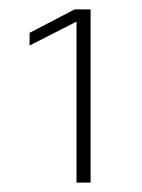

<svg xmlns="http://www.w3.org/2000/svg" viewBox="-20 -718 303 409"><path d="M43 -648V-621L143 -672V-329H173V-698H139Z"/></svg>

Font: Plexus Sans ExtraLight
Style: Regular
Weight: 250
Version: Version 2.001;PS 002.001;hotconv 1.0.70;makeotf.lib2.5.58329